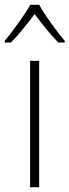

<svg xmlns="http://www.w3.org/2000/svg" viewBox="-44 -784 291 804"><path d="M120 -764H83C59 -721 8 -652 -24 -613V-606H2C35 -639 73 -688 101 -725C130 -687 167 -639 200 -606H227V-613C197 -648 144 -720 120 -764ZM120 0V-529H82V0Z"/></svg>

Font: Noto Sans Lao SemiCondensed ExtraLight
Style: Regular
Weight: 200
Width: 4
Designer: Monotype Design Team
Foundry: Monotype Imaging Inc.
Version: Version 2.003